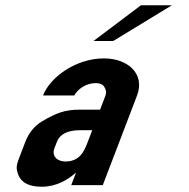

<svg xmlns="http://www.w3.org/2000/svg" viewBox="-20 -704 717 730"><path d="M269.2 -48 250.8 0H370.8L501.1 -341C532.2 -422.2 467.4 -482 375 -482C267.7 -482 169.8 -409.5 143.6 -341H262.4C275.4 -364.3 305.3 -388 344.1 -388C359.9 -388 370.7 -383.3 376.3 -374C387.6 -355 383.6 -347.5 376.2 -328L360.5 -287H280.5C255.5 -287 232.8 -283.8 212.5 -277.5C192.2 -271.2 167.6 -259.3 138.9 -242C110.2 -224.7 89.1 -198.3 75.6 -163L55 -109C47.8 -90.3 39 -70.7 46.2 -50C55.3 -12.7 86 6 138.5 6C195.2 6 238.8 -21.2 269.2 -48ZM285.7 -209H330.7L313.1 -163C300.3 -129.4 283.1 -90 229 -90C195.8 -90 176.1 -111.9 186.8 -140L196 -164C207.8 -194.9 238.1 -209 285.7 -209ZM335.3 -548H410.3L633.5 -684H516Z"/></svg>

Font: Din Kursivschrift
Style: Breit
Weight: 400
Version: Version 1.089